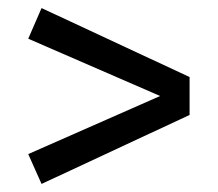

<svg xmlns="http://www.w3.org/2000/svg" viewBox="-20 -571 540 476"><path d="M83 -115 50 -189 377 -333 50 -475 83 -551 450 -380V-286Z"/></svg>

Font: Trujillo
Style: Regular
Weight: 400
Designer: Fira Sans original fonts by bBox Type GmbH, Carrois Corporate GbR, & Edenspiekermann AG / Changes by Cristiano Sobral
Foundry: Fira Sans original fonts by bBox Type GmbH, Carrois Corporate GbR, & Edenspiekermann AG / Changes by Cristiano Sobral
Version: Version 4.301;October 17, 2021;FontCreator 14.0.0.2814 64-bi